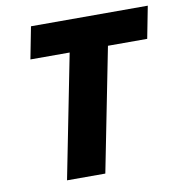

<svg xmlns="http://www.w3.org/2000/svg" viewBox="-75 -720 744 790"><g transform="rotate(-10 297.0 -325.0)"><path d="M142 0H302L404 -516H568L594 -650H106L80 -516H244Z"/></g></svg>

Font: Source Sans Pro Black
Style: Italic
Weight: 900
Italic angle: -11°
Designer: Paul D. Hunt
Foundry: Adobe Systems Incorporated
Version: Version 3.006;hotconv 1.0.111;makeotfexe 2.5.65597